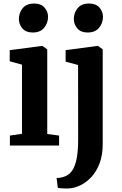

<svg xmlns="http://www.w3.org/2000/svg" viewBox="-20 -824 688 1087"><path d="M36 0V-56.5L104.5 -66.5V-458L35 -477V-540L217 -564H220L247.5 -544.5V-65.5L314.5 -56.5V0ZM164.5 -640Q126.5 -640 106.8 -663.2Q87 -686.5 87 -716Q87 -752 108.8 -778Q130.5 -804 173 -804H174Q212 -804 232 -781.2Q252 -758.5 252 -729Q252 -693.5 230 -666.8Q208 -640 165.5 -640ZM367 243Q356 243 343.5 242.8Q331 242.5 321 241.5Q311 240.5 307 238.5L300.5 183.5Q307.5 184 322 181.8Q336.5 179.5 352.5 172.5Q378.5 161 393.8 133.5Q409 106 415.8 63.8Q422.5 21.5 422.5 -35L422 -456L351.5 -475V-540L531.5 -564H535L561.5 -544.5V-9Q561.5 53.5 544 100.2Q526.5 147 497.2 178.2Q468 209.5 434 225.5Q400 241.5 367 243ZM475.5 -640Q437.5 -640 417.8 -663.2Q398 -686.5 398 -716Q398 -752 419.8 -778Q441.5 -804 484 -804H485Q523 -804 543 -781.2Q563 -758.5 563 -729Q563 -693.5 541 -666.8Q519 -640 476.5 -640Z"/></svg>

Font: Merriweather 28pt
Style: Bold
Weight: 700
Version: Version 2.100